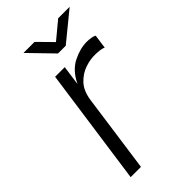

<svg xmlns="http://www.w3.org/2000/svg" viewBox="-215 -739 798 798"><g transform="rotate(-45 184.5 -340.0)"><path d="M47.5 0 120.5 -517H177L165 -430Q191 -484 233.8 -505.5Q276.5 -527 316.5 -527Q329 -527 341.2 -525Q353.5 -523 360.5 -518.5L352 -457Q344 -461 330.2 -462.8Q316.5 -464.5 307.5 -464.5Q277.5 -466 245 -455.2Q212.5 -444.5 187.5 -417.8Q162.5 -391 156 -343L108 0ZM197.5 -577 97.5 -680H162.5L225 -616.5L301.5 -680H369L243 -577Z"/></g></svg>

Font: Public Sans ExtraLight
Style: Italic
Weight: 200
Italic angle: -8°
Designer: The Public Sans project authors (U.S. Web Design System). Libre Franklin designed by Pablo Impallari and Rodrigo Fuenzal
Version: Version 1.007; ttfautohint (v1.8.1) -l 8 -r 50 -G 200 -x 14 